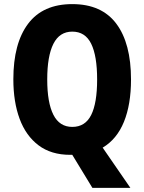

<svg xmlns="http://www.w3.org/2000/svg" viewBox="-20 -745 703 935"><path d="M618 -358Q618 -236 583.5 -151.5Q549 -67 480 -26L615 170H430L332 9Q329 9 322 9Q229 9 167.5 -37.5Q106 -84 75.5 -166.5Q45 -249 45 -359Q45 -534 117 -629.5Q189 -725 332 -725Q475 -725 546.5 -629.5Q618 -534 618 -358ZM210 -358Q210 -245 240 -186Q270 -127 332 -127Q395 -127 424 -185Q453 -243 453 -358Q453 -473 424 -532Q395 -591 332 -591Q270 -591 240 -531.5Q210 -472 210 -358Z"/></svg>

Font: Noto Sans Devanagari Condensed ExtraBold
Style: Regular
Weight: 800
Width: 3
Designer: Jelle Bosma - Monotype Design Team
Foundry: Monotype Imaging Inc.
Version: Version 2.004; ttfautohint (v1.8.4.7-5d5b)